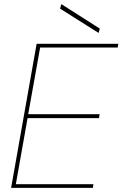

<svg xmlns="http://www.w3.org/2000/svg" viewBox="-20 -913 595 933"><path d="M34 0 158 -700H555L552 -682H175L117 -358H464L461 -339H114L57 -18H434L431 0ZM459 -753 272 -871 278 -893 465 -774Z"/></svg>

Font: DM Sans 18pt Thin
Style: Italic
Weight: 250
Italic angle: -10°
Designer: Colophon Foundry, Jonny Pinhorn
Foundry: Colophon Foundry
Version: Version 4.004;gftools[0.9.30]